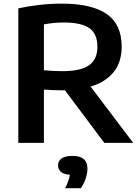

<svg xmlns="http://www.w3.org/2000/svg" viewBox="-20 -768 754 1032"><path d="M78.5 0V-723Q128 -734 188.5 -741.2Q249 -748.5 312 -748.5Q472.5 -748.5 553.2 -693Q634 -637.5 634 -517Q634 -434.5 591 -380.8Q548 -327 467 -302.5L696 0H540.5L329 -283Q320.5 -282.5 311 -282.5Q284.5 -282.5 262.2 -283.8Q240 -285 216 -286.5V0ZM315.5 -385.5Q413 -385.5 458.2 -417Q503.5 -448.5 503.5 -516.5Q503.5 -586.5 460.2 -616.8Q417 -647 324 -647Q291.5 -647 265.8 -644.2Q240 -641.5 216 -637V-390.5Q242 -388 264.2 -386.8Q286.5 -385.5 315.5 -385.5ZM330.5 243.5Q351 202 355.5 171.5Q322 169 307 155.5Q292 142 292 121Q292 97.5 311 83.8Q330 70 370 70Q450 70 450 138Q450 163 440.5 191.8Q431 220.5 414.5 243.5Z"/></svg>

Font: Encode Sans SemiExpanded SemiExpanded SemiBold
Style: Regular
Weight: 600
Width: 6
Designer: Multiple Designers
Foundry: Impallari Type
Version: Version 3.000; ttfautohint (v1.8.3) -l 8 -r 50 -G 200 -x 14 